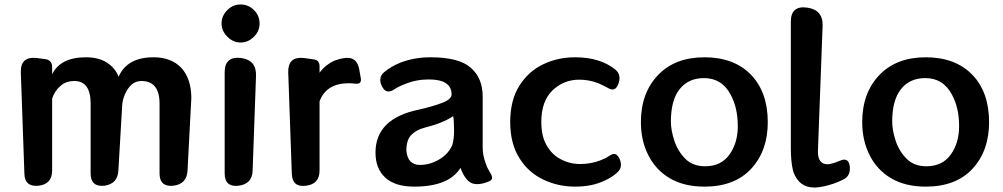

<svg xmlns="http://www.w3.org/2000/svg" viewBox="-20 -823 4481 858"><path d="M693 -360Q693 -461 612 -461Q586 -461 567 -444Q549 -427 538 -401Q527 -375 526 -352L509 -61Q506 -1 446 7Q385 13 385 -48V-360Q385 -461 312 -461Q275 -461 250 -439Q223 -415 213 -382V-61Q213 0 152 7Q90 13 89 -48L73 -501Q72 -571 142 -564L181 -559Q213 -555 213 -523V-491Q250 -567 364 -567Q421 -567 458 -543Q495 -519 510 -480Q548 -567 666 -567Q746 -567 791 -519Q835 -470 835 -384L818 -61Q815 0 754 7Q693 13 693 -48Z M984 -500Q984 -572 1056 -564Q1127 -555 1124 -483L1109 -62Q1108 -1 1046 7Q984 14 984 -48ZM1055 -633Q1022 -633 996 -659Q970 -685 970 -718Q970 -752 996 -778Q1021 -803 1055 -803Q1090 -803 1115 -778Q1140 -753 1140 -718Q1140 -684 1115 -659Q1089 -633 1055 -633Z M1268 -501Q1267 -571 1337 -564L1380 -558Q1408 -555 1408 -527V-498Q1422 -517 1438.5 -530Q1455 -543 1472 -551Q1482 -555 1494.5 -558.5Q1507 -562 1523 -564Q1574 -570 1585 -515L1592 -475Q1598 -446 1568 -449Q1560 -450 1553 -450.5Q1546 -451 1538 -451Q1438 -451 1408 -370V-61Q1408 0 1347 7Q1286 15 1284 -47Z M1831 11Q1745 11 1701 -30Q1658 -70 1658 -141Q1658 -293 1851 -333Q1910 -346 1955 -363Q1998 -379 1998 -401Q1998 -468 1896 -468Q1839 -468 1789 -447Q1762 -437 1741 -423Q1724 -412 1711 -414.5Q1698 -417 1688 -435Q1678 -453 1679.5 -470Q1681 -487 1696 -500Q1727 -526 1769 -543Q1831 -567 1904 -567Q2030 -567 2083 -521Q2137 -475 2137 -391V-164Q2137 -127 2152 -89Q2155 -79 2160 -70Q2165 -61 2170 -52Q2181 -35 2178.5 -25Q2176 -15 2156 -9L2147 -6Q2123 2 2101 -1Q2079 -4 2064 -24Q2047 -45 2038 -73Q1986 11 1831 11ZM1857 -86Q1901 -86 1942 -110Q1983 -134 2001 -174Q2009 -202 2009 -236Q2009 -289 2005 -304Q1960 -273 1876 -252Q1839 -242 1817.5 -219.5Q1796 -197 1796 -151Q1801 -86 1857 -86Z M2550 11Q2474 11 2409 -20Q2341 -52 2302 -115Q2260 -180 2260 -278Q2260 -375 2301 -440Q2342 -505 2408 -536Q2473 -567 2550 -567Q2662 -567 2730 -512Q2746 -498 2748 -481Q2750 -464 2742 -445Q2734 -426 2722 -423.5Q2710 -421 2693 -432Q2684 -437 2674.5 -441.5Q2665 -446 2654 -451Q2612 -467 2569 -467Q2499 -467 2449 -419Q2399 -371 2399 -278Q2399 -214 2423 -173Q2448 -130 2487 -111Q2526 -90 2572 -90Q2620 -90 2662 -106Q2684 -114 2702 -126Q2718 -137 2728.5 -134.5Q2739 -132 2748 -115Q2756 -98 2754.5 -81.5Q2753 -65 2738 -52Q2716 -31 2682 -16Q2627 11 2550 11Z M3128 11Q3036 11 2972 -27Q2909 -65 2877 -130Q2844 -195 2844 -277Q2844 -408 2921 -488Q2997 -567 3128 -567Q3260 -567 3336 -489Q3411 -411 3411 -277Q3411 -149 3337 -69Q3263 11 3128 11ZM3131 -80Q3202 -80 3239.5 -132Q3277 -184 3277 -259Q3277 -342 3245 -400Q3206 -474 3126 -474Q3056 -474 3017 -424.5Q2978 -375 2978 -280Q2978 -241 2993.5 -194Q3009 -147 3042.5 -113.5Q3076 -80 3131 -80Z M3618 15Q3552 15 3526 -53Q3525 -56 3523 -64Q3514 -103 3514 -162V-726Q3514 -799 3587 -789Q3659 -779 3656 -706L3635 -146Q3635 -89 3678 -89Q3696 -89 3734 -105Q3771 -121 3777 -82Q3780 -62 3773.5 -46Q3767 -30 3749 -21Q3724 -8 3701 -1Q3658 13 3624 15Z M4117 11Q4025 11 3961 -27Q3898 -65 3866 -130Q3833 -195 3833 -277Q3833 -408 3910 -488Q3986 -567 4117 -567Q4249 -567 4325 -489Q4400 -411 4400 -277Q4400 -149 4326 -69Q4252 11 4117 11ZM4120 -80Q4191 -80 4228.5 -132Q4266 -184 4266 -259Q4266 -342 4234 -400Q4195 -474 4115 -474Q4045 -474 4006 -424.5Q3967 -375 3967 -280Q3967 -241 3982.5 -194Q3998 -147 4031.5 -113.5Q4065 -80 4120 -80Z"/></svg>

Font: s+UCsàWOS
Style: Regular
Weight: 400
Designer: FontworksQlS√∏0¬ü¬ôs√†OS¬àe[W\~√Ñ: ZERO[P0e√∂QI¬ä0¬ÉFSW0¬ò¬ëQ√°0R¬ûO0Little White Dog0YHv}N_0^_qMagmeta0v
Version: Version 1.000; 20230222